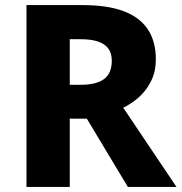

<svg xmlns="http://www.w3.org/2000/svg" viewBox="-20 -734 713 754"><path d="M304 -714Q401 -714 464.5 -690.5Q528 -667 560 -619.5Q592 -572 592 -501Q592 -455 575 -419Q558 -383 529.5 -356Q501 -329 464 -311L673 0H482L321 -268H254V0H84V-714ZM297 -580H254V-401H297Q358 -401 388.5 -423.5Q419 -446 419 -495Q419 -524 406 -542.5Q393 -561 366 -570.5Q339 -580 297 -580Z"/></svg>

Font: Noto Sans Cham ExtraBold
Style: Regular
Weight: 800
Version: Version 2.002